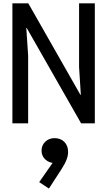

<svg xmlns="http://www.w3.org/2000/svg" viewBox="-20 -736 640 1146"><path d="M54 0V-716H149L460 -170H462.5L452 -335.5V-716H546V0H464L139.5 -569H137L148 -403V0ZM272 389.5 214 351 308.5 215.5 308 238Q272.5 236.5 250.2 215.5Q228 194.5 228 163Q228 131 250.2 109.8Q272.5 88.5 305.5 88.5Q342 88.5 364.2 111.2Q386.5 134 386.5 171Q386.5 193 377.2 217.2Q368 241.5 347.5 273Z"/></svg>

Font: Google Sans Code
Style: Regular
Weight: 400
Monospace: yes
Designer: Google Sans Code Authors
Foundry: Google LLC
Version: Version 6.000